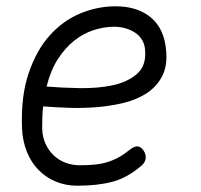

<svg xmlns="http://www.w3.org/2000/svg" viewBox="-20 -580 640 610"><path d="M436 -102Q445 -88 442.5 -74.5Q440 -61 425 -50Q382 -14 335.5 -2Q289 10 225 10Q189 10 157.5 -3Q126 -16 102.5 -40Q79 -64 65.5 -97.5Q52 -131 50 -171Q46 -274 71 -347.5Q96 -421 138.5 -468Q181 -515 235.5 -537.5Q290 -560 347 -560Q418 -560 460.5 -523.5Q503 -487 508 -417Q512 -369 494.5 -336.5Q477 -304 445.5 -283.5Q414 -263 372.5 -253Q331 -243 286.5 -239.5Q242 -236 198 -237.5Q154 -239 117 -242Q115 -225 114.5 -207.5Q114 -190 114 -171Q115 -144 125 -122.5Q135 -101 151 -86Q167 -71 188 -63Q209 -55 233 -55Q259 -55 280 -57Q301 -59 319.5 -64.5Q338 -70 355 -79Q372 -88 389 -102Q405 -115 416 -115Q427 -115 436 -102ZM128 -305Q176 -301 233 -300Q290 -299 337.5 -309Q385 -319 415 -345Q445 -371 441 -420Q440 -439 431.5 -453Q423 -467 409.5 -476Q396 -485 379 -490Q362 -495 342 -495Q311 -495 278 -484.5Q245 -474 216 -451Q187 -428 164 -392.5Q141 -357 128 -305Z"/></svg>

Font: Maple Mono ExtraLight
Style: Italic
Weight: 275
Italic angle: -10°
Monospace: yes
Designer: subframe7536
Version: Version 7.000